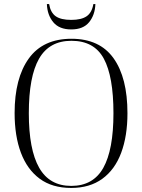

<svg xmlns="http://www.w3.org/2000/svg" viewBox="-20 -916 702 946"><path d="M331 10Q237 10 175.5 -35.5Q114 -81 83 -163.5Q52 -246 52 -359Q52 -531 122 -628Q192 -725 332 -725Q471 -725 539.5 -629Q608 -533 608 -358Q608 -246 577 -163Q546 -80 484 -35Q422 10 331 10ZM331 0Q439 0 489 -89Q539 -178 539 -358Q539 -539 491.5 -627Q444 -715 332 -715Q223 -715 172.5 -627Q122 -539 122 -358Q122 -179 173 -89.5Q224 0 331 0ZM331 -771Q272 -771 242.5 -806.5Q213 -842 211 -896H222Q229 -854 254.5 -836Q280 -818 331 -818Q381 -818 407 -836Q433 -854 440 -896H450Q448 -842 419 -806.5Q390 -771 331 -771Z"/></svg>

Font: Noto Serif Display SemiCondensed Light
Style: Regular
Weight: 300
Width: 4
Designer: Monotype Design Team
Foundry: Monotype Imaging Inc.
Version: Version 2.009